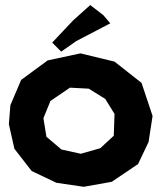

<svg xmlns="http://www.w3.org/2000/svg" viewBox="-20 -717 626 749"><path d="M306.6 11.7 416 -7.8 518.6 -77.1 559.6 -163.1 575.2 -264.6 532.2 -393.6 426.8 -476.6 293.9 -508.8 166 -481.4 62.5 -405.3 20.5 -306.6 14.6 -232.4 36.1 -136.7 103.5 -49.8 200.2 -3.9ZM252.9 -375 326.2 -371.1 390.6 -331.1 426.8 -272.5 423.8 -187.5 371.1 -138.7 294.9 -117.2 219.7 -133.8 161.1 -183.6 149.4 -255.9 176.8 -323.2ZM332 -697.3 265.6 -637.7 183.6 -550.8 218.8 -515.6 277.3 -556.6 410.2 -626 382.8 -658.2Z"/></svg>

Font: MaokenAssortedSans-TC
Style: Regular
Weight: 500
Version: Version 0.83